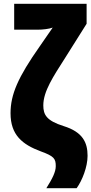

<svg xmlns="http://www.w3.org/2000/svg" viewBox="-20 -780 477 1002"><path d="M222 202H380C409 162 437 91 437 33C437 -36 412 -91 312 -122C223 -150 206 -181 206 -230C206 -304 259 -382 320 -478L432 -656V-760H54V-625H175C204 -625 236 -629 255 -636L188 -539C74 -377 35 -287 35 -189C35 -76 96 -26 193 10C262 35 271 48 271 87C271 117 254 151 222 202Z"/></svg>

Font: Noto Sans Condensed Black
Style: Regular
Weight: 900
Width: 3
Designer: Monotype Design Team
Foundry: Monotype Imaging Inc.
Version: Version 2.013